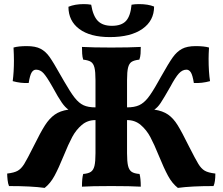

<svg xmlns="http://www.w3.org/2000/svg" viewBox="-20 -908 1086 937"><path d="M1031 -61Q1031 -19 1022 0Q913 0 848 9Q820 -13 800 -50Q780 -87 756 -146Q732 -205 713.5 -239.5Q695 -274 667 -298Q639 -322 600 -322V-160Q600 -119 605 -98.5Q610 -78 622.5 -69.5Q635 -61 661 -59Q667 -38 667 3Q619 0 523 0Q424 0 380 3Q380 -38 386 -59Q411 -61 423.5 -69.5Q436 -78 441 -98.5Q446 -119 446 -160V-322Q407 -322 379 -298Q351 -274 332.5 -239.5Q314 -205 290 -146Q266 -87 246 -50Q226 -13 198 9Q133 0 24 0Q19 -11 17 -30Q15 -49 15 -61Q50 -65 67 -75Q84 -85 98 -107.5Q112 -130 144 -194Q178 -263 199.5 -296.5Q221 -330 247 -348.5Q273 -367 314 -373Q298 -384 281.5 -407.5Q265 -431 235 -486Q209 -532 193 -550Q177 -568 156 -568Q143 -568 134.5 -554.5Q126 -541 120 -503Q82 -501 42 -512Q48 -557 48 -612Q48 -638 46 -676Q70 -683 111 -683Q153 -683 178 -670Q203 -657 222 -630Q241 -603 278 -537L293 -511Q324 -457 344.5 -431Q365 -405 387.5 -394.5Q410 -384 446 -384V-517Q446 -558 441 -578Q436 -598 424 -606Q412 -614 386 -617Q382 -630 381 -646Q380 -662 380 -679Q434 -676 523 -676Q612 -676 667 -679Q667 -662 666 -646Q665 -630 660 -617Q634 -614 622 -606Q610 -598 605 -578Q600 -558 600 -517V-384Q636 -384 659 -394.5Q682 -405 702.5 -431Q723 -457 753 -511L766 -534Q803 -600 823 -628Q843 -656 868 -669.5Q893 -683 935 -683Q976 -683 1000 -676Q998 -642 998 -621Q998 -557 1005 -512Q965 -501 926 -503Q920 -541 911.5 -554.5Q903 -568 890 -568Q870 -568 853 -549.5Q836 -531 812 -486Q779 -428 764 -405.5Q749 -383 733 -373Q774 -367 800 -349Q826 -331 847 -297Q868 -263 902 -194Q934 -131 948 -108Q962 -85 979 -75Q996 -65 1031 -61ZM314 -875Q346 -888 389 -888Q409 -888 425 -885Q434 -830 457.5 -806Q481 -782 526 -782Q573 -782 595 -806Q617 -830 622 -885Q638 -888 658 -888Q703 -888 732 -876Q732 -807 675 -767Q618 -727 516 -727Q420 -727 367 -766.5Q314 -806 314 -875Z"/></svg>

Font: Vollkorn SC
Style: Bold
Weight: 700
Designer: Friedrich Althausen
Foundry: Friedrich Althausen
Version: Version 4.015